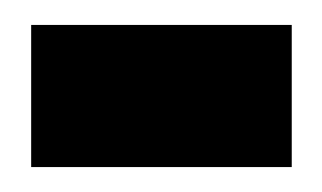

<svg xmlns="http://www.w3.org/2000/svg" viewBox="-20 -314 258 154"><path d="M5 -180H214V-294H5Z"/></svg>

Font: Jost-600-Semi-PL
Style: Regular
Weight: 600
Version: Version 3.300; ttfautohint (v0.97) -l 8 -r 50 -G 200 -x 14 -